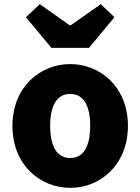

<svg xmlns="http://www.w3.org/2000/svg" viewBox="-20 -892 677 926"><path d="M319 14C463 14 597 -96 597 -285C597 -473 463 -583 319 -583C174 -583 40 -473 40 -285C40 -96 174 14 319 14ZM319 -130C252 -130 222 -190 222 -285C222 -379 252 -439 319 -439C385 -439 415 -379 415 -285C415 -190 385 -130 319 -130ZM228 -661H409L532 -809L466 -872L321 -770H316L172 -872L105 -809Z"/></svg>

Font: Noto Sans CJK TC Black
Style: Regular
Weight: 900
Designer: Ryoko NISHIZUKA 西塚涼子 (kana, bopomofo & ideographs); Paul D. Hunt (Latin, Greek & Cyrillic); Sandoll Communications 산돌커뮤니
Foundry: Adobe
Version: Version 2.004;hotconv 1.0.118;makeotfexe 2.5.65603